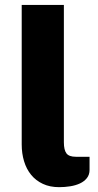

<svg xmlns="http://www.w3.org/2000/svg" viewBox="-20 -749 397 774"><path d="M67.5 -729H237.5V-175.5Q237.5 -144.5 247.8 -130.8Q258 -117 286 -117H341V-64Q341 -44.5 330.2 -31Q319.5 -17.5 302.2 -9.5Q285 -1.5 263 2Q241 5.5 218.5 5.5Q181 5.5 152.8 -7.8Q124.5 -21 105.5 -44.2Q86.5 -67.5 77 -99Q67.5 -130.5 67.5 -166.5Z"/></svg>

Font: Lato 2
Style: Regular
Weight: 900
Designer: Lukasz Dziedzic with Adam Twardoch and Botio Nikoltchev
Foundry: tyPoland Lukasz Dziedzic
Version: Version 2.015; 2015-08-06; http://www.latofonts.com/